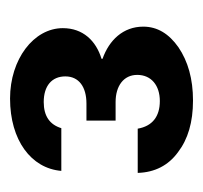

<svg xmlns="http://www.w3.org/2000/svg" viewBox="-31 -720 404 382"><g transform="rotate(-90 171.0 -529.0)"><path d="M59 -377C85 -357 119 -347 162 -347C205 -347 240 -357 268 -376C295 -395 309 -418 309 -446C309 -486 282 -514 245 -527V-529C281 -540 306 -566 306 -606C306 -664 244 -711 166 -711C83 -711 27 -669 22 -609H107C114 -632 131 -644 159 -644C191 -644 210 -628 210 -601C210 -574 189 -559 156 -559H122V-501H159C191 -501 213 -485 213 -458C213 -430 192 -413 161 -413C130 -413 111 -428 106 -457H18C19 -423 33 -396 59 -377Z"/></g></svg>

Font: Poppins Medium
Style: Regular
Weight: 500
Designer: Ninad Kale (Devanagari), Jonny Pinhorn (Latin)
Foundry: Indian Type Foundry
Version: 4.004